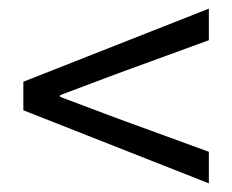

<svg xmlns="http://www.w3.org/2000/svg" viewBox="-20 -554 537 444"><path d="M34 -299 463 -130V-203L252 -280L119 -330V-334L252 -384L463 -461V-534L34 -365Z"/></svg>

Font: Cambridge Sans
Style: Regular
Weight: 400
Version: Version 2.020;PS 002.020;hotconv 1.0.88;makeotf.lib2.5.64775